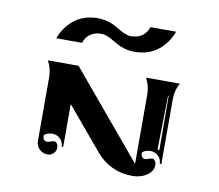

<svg xmlns="http://www.w3.org/2000/svg" viewBox="-65 -725 783 687"><g transform="rotate(10 327.0 -381.5)"><path d="M103.5 -551.8Q110.6 -571.8 122.4 -588.9Q134.3 -606 150.6 -619.5Q167 -633.1 189.1 -640.7Q211.2 -648.4 236.3 -648.4Q255.1 -648.4 271.7 -644Q288.3 -639.6 300 -633.3Q311.8 -627 322.3 -620.6Q332.8 -614.3 343.8 -609.9Q354.7 -605.5 365.2 -605.5Q378.7 -605.5 389.9 -609.3Q401.1 -613 408.6 -619.5Q416 -626 420.8 -633.4Q425.5 -640.9 428 -649.4H521.5Q514.4 -629.4 502.6 -612.3Q490.7 -595.2 474.4 -581.7Q458 -568.1 435.9 -560.4Q413.8 -552.7 388.7 -552.7Q369.9 -552.7 353.3 -557.1Q336.7 -561.5 325 -567.9Q313.2 -574.2 302.7 -580.6Q292.2 -586.9 281.2 -591.3Q270.3 -595.7 259.8 -595.7Q246.3 -595.7 235.1 -591.9Q223.9 -588.1 216.4 -581.7Q209 -575.2 204.2 -567.7Q199.5 -560.3 197 -551.8ZM87.4 -468.8H199L459 -158.2V-410.2Q459 -441.9 443.8 -468.8H567.1Q551.8 -442.1 551.8 -410.2V-173.8H545.9Q545.9 -190.4 534.2 -201.8Q522.5 -213.1 505.9 -213.1Q487.1 -213.1 475.8 -202.4Q475.8 -181.6 491 -181.4Q496.1 -181.4 503.8 -184.4Q511.5 -187.5 516.6 -187.5Q522.7 -187.5 527 -181.3Q531.2 -175 531.2 -166.3Q531.2 -144.5 509.2 -129.3Q487.1 -114 456.1 -114Q416.3 -114 382.6 -129.9Q348.9 -145.8 323.2 -176.5L195.3 -329.1V-173.8H189.5Q189.5 -190.4 177.7 -201.8Q166 -213.1 149.4 -213.1Q130.6 -213.1 119.4 -202.4Q119.4 -181.6 134.5 -181.4Q139.6 -181.4 147.3 -184.4Q155 -187.5 160.2 -187.5Q166.3 -187.5 170.5 -181.3Q174.8 -175 174.8 -166.3Q174.8 -154.1 165.9 -145.5Q157 -137 144.5 -137Q127.2 -137 114.9 -148.9Q102.5 -160.9 102.5 -178V-410.2Q102.5 -441.9 87.4 -468.8ZM529.3 -223.6 536.1 -220.7 535.2 -418.9 533 -418.5Z"/></g></svg>

Font: AgreloyInT3
Style: Medium
Weight: 400
Designer: gluk
Foundry: gluk
Version: Version 0.27